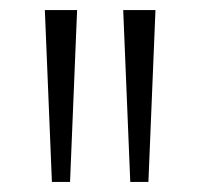

<svg xmlns="http://www.w3.org/2000/svg" viewBox="-20 -828 398 381"><path d="M83 -467 69 -808H133L119 -467ZM238.5 -467 224.5 -808H288.5L274.5 -467Z"/></svg>

Font: Encode Sans SC Condensed Thin Light
Style: Regular
Weight: 300
Version: Version 3.002